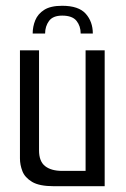

<svg xmlns="http://www.w3.org/2000/svg" viewBox="-20 -644 436 664"><path d="M195 -624Q252 -624 276.5 -596.5Q301 -569 301 -528H259Q259 -554 244.5 -572Q230 -590 195 -590Q163 -590 149.5 -571.5Q136 -553 136 -528H93Q93 -552 102 -574Q111 -596 133 -610Q155 -624 195 -624ZM167 0Q116 0 91 -15Q66 -30 57.5 -52Q49 -74 49 -96V-470H115V-124Q115 -86 136 -69.5Q157 -53 195 -53H276V-470H342V0Z"/></svg>

Font: Smooch Sans Medium
Style: Regular
Weight: 500
Designer: Robert E. Leuschke
Foundry: Robert E. Leuschke
Version: Version 1.010; ttfautohint (v1.8.3)